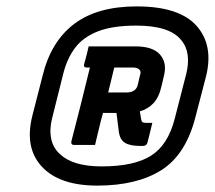

<svg xmlns="http://www.w3.org/2000/svg" viewBox="-20 -780 671 600"><path d="M407 -760Q540 -760 594 -699.5Q648 -639 624 -542L591 -415Q561 -297 484.5 -248.5Q408 -200 284 -200Q166 -200 111 -259Q56 -318 81 -418L113 -543Q139 -650 211.5 -705Q284 -760 407 -760ZM406 -700Q332 -700 286 -682Q240 -664 215 -631Q190 -598 178 -551L143 -411Q134 -376 140 -346.5Q146 -317 168 -298Q208 -260 298 -260Q399 -260 452 -293.5Q505 -327 526 -409L562 -549Q570 -581 566.5 -608Q563 -635 546 -655Q510 -700 406 -700ZM404 -635Q457 -635 479.5 -610Q502 -585 493 -546L485 -512Q477 -476 459.5 -457.5Q442 -439 417 -432Q419 -419 421 -408Q422 -401 425 -398.5Q428 -396 437 -396H456Q452 -380 448 -363Q444 -346 441 -335Q438 -324 427 -324H417Q386 -324 370 -334Q354 -344 351 -371Q349 -385 347.5 -399Q346 -413 344 -427H305H302Q298 -414 295 -402L277 -327H212Q201 -327 203 -338Q218 -396 232.5 -453.5Q247 -511 261 -569H251Q240 -569 243 -580Q247 -594 250.5 -607.5Q254 -621 257 -635ZM395 -569H337Q332 -549 327.5 -529.5Q323 -510 318 -491H375Q406 -491 411 -517L417 -543Q422 -556 416 -562Q410 -569 395 -569Z"/></svg>

Font: Recursive Mn Lnr St
Style: Bold Italic
Weight: 700
Italic angle: -15°
Monospace: yes
Version: Version 1.079;hotconv 1.0.112;makeotfexe 2.5.65598; ttfautoh